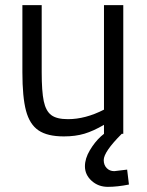

<svg xmlns="http://www.w3.org/2000/svg" viewBox="-20 -520 571 746"><path d="M481 197Q436 206 399 206Q362 206 336 182.5Q310 159 310 126Q310 96 329 64Q348 32 372 10L384 0V-35Q343 -11 308 -0.5Q273 10 228 10Q164 10 129.5 -13.5Q95 -37 81 -90Q67 -143 67 -239V-500H142V-240Q142 -165 150 -127Q158 -89 179 -73Q200 -57 244 -57Q312 -57 384 -94V-500H459V0H453Q383 70 383 102Q383 121 394.5 133Q406 145 424 145L474 139Z"/></svg>

Font: Cairo
Style: Regular
Weight: 400
Designer: Mohamed Gaber, the designers of Titillium
Foundry: Kief Type Foundry
Version: Version 2.009; ttfautohint (v1.5.33-1714) -l 8 -r 50 -G 200 